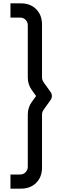

<svg xmlns="http://www.w3.org/2000/svg" viewBox="-20 -911 470 1147"><path d="M105 216H42.5V131.5H100Q119.5 131.5 132.8 118Q146 104.5 146 85.5V-227Q146 -268.5 170 -302L195.5 -337.5L170 -373Q146 -407 146 -448V-760Q146 -779.5 132.8 -792.8Q119.5 -806 100 -806H42.5V-891H105Q161.5 -891 196.2 -856Q231 -821 231 -765V-448Q231 -435 239 -422L282 -361.5Q290 -351 290 -337.8Q290 -324.5 282 -313.5L239 -253Q231 -241 231 -227V90.5Q231 146.5 196.2 181.2Q161.5 216 105 216Z"/></svg>

Font: Cns Manrope Med
Style: Regular
Weight: 500
Designer: Mikhail Sharanda
Foundry: Mikhail Sharanda
Version: Version 4.504